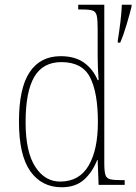

<svg xmlns="http://www.w3.org/2000/svg" viewBox="-20 -780 575 810"><path d="M240 10Q156 10 108 -57.5Q60 -125 60 -267Q60 -408 105 -475.5Q150 -543 236 -543Q296 -543 334 -516Q372 -489 392 -442H396Q394 -469 393 -494.5Q392 -520 392 -543V-660Q392 -698 388 -714.5Q384 -731 370.5 -735.5Q357 -740 327 -740H310V-760H420V-91Q420 -58 424.5 -43Q429 -28 444 -24Q459 -20 492 -20H506V0H396L392 -105H390Q370 -54 334.5 -22Q299 10 240 10ZM236 -14Q315 -15 354 -81.5Q393 -148 393 -265Q393 -389 360 -453.5Q327 -518 239 -518Q161 -518 124.5 -455.5Q88 -393 88 -264Q88 -139 129 -76Q170 -13 236 -14ZM477 -610Q483 -647 488 -687.5Q493 -728 494 -760H535V-752Q527 -720 514 -676Q501 -632 487 -600H477Z"/></svg>

Font: Noto Serif Ethiopic SemiCondensed Thin
Style: Regular
Weight: 100
Width: 4
Designer: Monotype Design Team
Foundry: Monotype Imaging Inc.
Version: Version 2.102; ttfautohint (v1.8.4.7-5d5b)